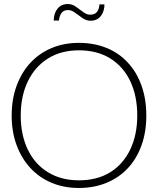

<svg xmlns="http://www.w3.org/2000/svg" viewBox="-20 -927 786 954"><path d="M372 7Q298 7 237 -18.5Q176 -44 132 -91Q88 -138 63 -204.5Q38 -271 38 -353Q38 -435 63 -502Q88 -569 132 -616Q176 -663 237 -688.5Q298 -714 372 -714Q447 -714 509 -689Q571 -664 615 -616Q659 -569 683 -502Q707 -435 707 -353Q707 -271 683 -204.5Q659 -138 615 -91Q571 -44 509 -18.5Q447 7 372 7ZM372 -31Q463 -31 527.5 -71Q592 -111 627 -184Q662 -257 662 -353Q662 -450 627.5 -523Q593 -596 528 -636.5Q463 -677 372 -677Q282 -677 217 -635.5Q152 -594 117.5 -521Q83 -448 83 -353Q83 -257 118 -184Q153 -111 218.5 -71Q284 -31 372 -31ZM428 -854Q451 -854 462 -868Q473 -882 474 -905H499Q499 -871 481 -847.5Q463 -824 430 -824Q409 -824 390 -837Q371 -850 353.5 -863.5Q336 -877 318 -877Q296 -877 285.5 -862.5Q275 -848 273 -825H247Q247 -860 265.5 -883.5Q284 -907 317 -907Q339 -907 357.5 -893.5Q376 -880 393.5 -867Q411 -854 428 -854Z"/></svg>

Font: Aleo ExtraLight
Style: Regular
Weight: 250
Designer: Alessio Laiso
Foundry: Alessio Laiso
Version: Version 2.001;gftools[0.9.29]